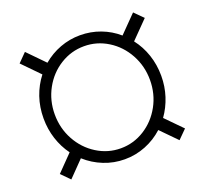

<svg xmlns="http://www.w3.org/2000/svg" viewBox="-112 -748 946 891"><g transform="rotate(-20 361.5 -302.5)"><path d="M592.8 -109.9 671.9 -29.3 629.4 13.2 552.7 -64.9Q513.7 -29.3 464.6 -9.8Q415.5 9.8 361.3 9.8Q307.6 9.8 258.5 -9.8Q209.5 -29.3 170.4 -64.5L95.2 12.7L53.7 -29.3L130.9 -108.4Q102.1 -147.5 86.4 -195.8Q70.8 -244.1 70.8 -296.9Q70.8 -352.5 87.6 -401.9Q104.5 -451.2 135.7 -491.2L53.7 -575.2L95.2 -617.2L176.3 -534.2Q214.8 -566.9 262.2 -584.7Q309.6 -602.5 361.3 -602.5Q413.6 -602.5 461.2 -584.7Q508.8 -566.9 546.9 -533.7L629.4 -617.7L671.9 -575.2L587.9 -489.7Q618.7 -450.2 635.3 -400.9Q651.9 -351.6 651.9 -296.9Q651.9 -244.6 636.5 -197Q621.1 -149.4 592.8 -109.9ZM596.2 -296.9Q596.2 -365.2 564.5 -423.1Q532.7 -481 478.8 -514.6Q424.8 -548.3 361.3 -548.3Q297.9 -548.3 243.7 -514.6Q189.5 -481 157.7 -423.1Q126 -365.2 126 -296.9Q126 -228 157.7 -170.2Q189.5 -112.3 243.7 -78.4Q297.9 -44.4 361.3 -44.4Q424.8 -44.4 478.8 -78.4Q532.7 -112.3 564.5 -170.2Q596.2 -228 596.2 -296.9Z"/></g></svg>

Font: Heebo Light
Style: Regular
Weight: 300
Designer: Oded Ezer
Foundry: Meir Sadan
Version: Version 2.001; ttfautohint (v1.5.14-ce02) -l 8 -r 50 -G 200 